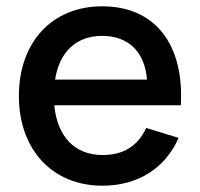

<svg xmlns="http://www.w3.org/2000/svg" viewBox="-20 -575 636 610"><path d="M305.5 -82.5C218 -82.5 162 -140.5 152.5 -240.5H554.5C565.5 -434 473 -555 304.5 -555C146.5 -555 40 -442 40 -270C40 -100 146 15 305.5 15C417.5 15 505 -40 547.5 -137L444.5 -168.5C418 -112 374 -82.5 305.5 -82.5ZM155 -322C169 -410.5 222 -461 304.5 -461C388 -461 440 -410.5 447 -322Z"/></svg>

Font: Vela Sans SemBd
Style: Regular
Weight: 600
Designer: Principal design: Mikhail Sharanda - project Manrope.
Design modification: Ravid Balaliev
Foundry: Mikhail Sharanda
Version: Version 1.001